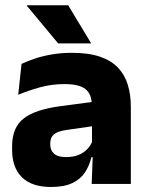

<svg xmlns="http://www.w3.org/2000/svg" viewBox="-20 -707 567 738"><path d="M332.4 0 337.1 -123 333.6 -130.7V-284L332.7 -303.9Q332.7 -345.1 308.5 -364.5Q284.3 -383.8 227.8 -383.8Q178.3 -383.8 133.8 -371.4Q89.3 -359 50 -342.8L62.8 -461.4Q86.3 -472.5 115.7 -482.3Q145.2 -492.1 180.6 -498Q215.9 -504 256.4 -504Q321 -504 364.6 -489Q408.1 -474 434 -446.4Q460 -418.8 471.4 -380.6Q482.9 -342.5 482.9 -296.4V0ZM176 11.7Q102.4 11.7 64.5 -25.4Q26.5 -62.6 26.5 -131V-144.3Q26.5 -217.1 71.1 -251.7Q115.8 -286.3 213.3 -299L345.3 -316.5L354.3 -224.6L237.3 -207.7Q201.8 -202.8 187.5 -190.8Q173.1 -178.8 173.1 -155.4V-151.8Q173.1 -129.5 187.6 -116.4Q202.1 -103.2 234.1 -103.2Q262 -103.2 282.1 -111.5Q302.3 -119.8 315.4 -133.8Q328.6 -147.7 335.1 -164.4L356.6 -102.7H331.3Q323.6 -70.3 306.7 -44.5Q289.8 -18.6 258.4 -3.5Q227.1 11.7 176 11.7ZM242 -686.8 329.6 -541.8V-540.2H203.5L83.2 -684.9V-686.8Z"/></svg>

Font: Anek Tamil Medium
Style: Regular
Weight: 500
Designer: Aadarsh Rajan (Tamil), Yesha Goshar (Latin)
Foundry: Ek Type
Version: Version 1.003